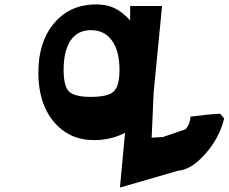

<svg xmlns="http://www.w3.org/2000/svg" viewBox="-20 -601 1031 866"><path d="M991 -67Q971 19 907 92Q843 165 783 169L521 245L544 -2Q480 31 404 31Q292 31 222.5 -52Q153 -135 153 -273Q153 -410 221 -493Q289 -576 401 -581Q454 -583 492.5 -566Q531 -549 567 -509V-574H711L673 -184L664 20L715 17L817 -18Q838 -42 839 -75Q924 -86 973 -88ZM390 -164Q467 -164 493 -188.5Q519 -213 519 -286Q519 -371 485 -418Q451 -465 390 -465Q330 -465 298.5 -418.5Q267 -372 267 -286Q267 -212 291.5 -188Q316 -164 390 -164Z"/></svg>

Font: OpenDyslexic
Style: Bold
Weight: 800
Designer: Abbie Gonzalez
Version: Version 0.920;hotconv 1.0.109;makeotfexe 2.5.65596